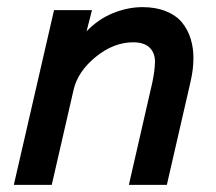

<svg xmlns="http://www.w3.org/2000/svg" viewBox="-20 -516 603 536"><path d="M18.6 0 130.9 -487.8H236.8L221.7 -428.7Q255.4 -463.4 296.4 -479.7Q337.4 -496.1 377.9 -496.1Q415 -496.1 443.4 -484.6Q471.7 -473.1 488 -453.4Q504.4 -433.6 512.5 -407Q520.5 -380.4 520 -350.6Q519.5 -320.8 512.2 -289.1L445.8 0H339.8L405.3 -286.1Q412.1 -317.9 412.6 -342.8Q413.1 -367.7 397.9 -382.8Q382.8 -397.9 351.6 -397.9Q297.4 -397.9 247.3 -357.2Q197.3 -316.4 185.5 -265.6L124.5 0Z"/></svg>

Font: HK Grotesk SemiBold Italic
Style: Regular
Weight: 600
Italic angle: -13°
Designer: Alfredo Marco Pradil and Stefan Peev
Foundry: Hanken Design Co.
Version: Version 1.000;PS 001.000;hotconv 1.0.88;makeotf.lib2.5.64775